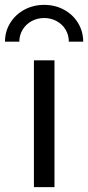

<svg xmlns="http://www.w3.org/2000/svg" viewBox="-35 -764 359 784"><path d="M103.5 -517.6H187.5V0H103.5ZM304.7 -593.8H246.1Q246.1 -620.6 232.9 -642.8Q219.7 -665 196.5 -677.7Q173.3 -690.4 145.5 -690.4Q117.2 -690.4 94 -677.7Q70.8 -665 57.4 -642.8Q43.9 -620.6 43.9 -593.8H-14.6Q-14.6 -635.7 6.6 -670.2Q27.8 -704.6 64.5 -724.4Q101.1 -744.1 145.5 -744.1Q189.9 -744.1 226.3 -724.4Q262.7 -704.6 283.7 -670.2Q304.7 -635.7 304.7 -593.8Z"/></svg>

Font: Reddit Sans Chocolate
Style: Regular
Weight: 400
Designer: Stephen Hutchings
Foundry: Reddit
Version: Version 1.013